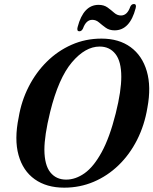

<svg xmlns="http://www.w3.org/2000/svg" viewBox="-20 -898 743 930"><path d="M471.5 -711Q556 -711 612.5 -669.8Q669 -628.5 691 -553.2Q713 -478 694 -376.5Q680 -291.5 644 -220.5Q608 -149.5 554.5 -97.8Q501 -46 434 -17.5Q367 11 291 11Q205.5 11 148.2 -29.8Q91 -70.5 69.8 -146.8Q48.5 -223 70.5 -329.5Q83.5 -408.5 118.8 -477.8Q154 -547 206.8 -599.2Q259.5 -651.5 326.8 -681.2Q394 -711 471.5 -711ZM300.5 -28Q346 -28 389.8 -59Q433.5 -90 472.2 -160.5Q511 -231 540.5 -348.5Q554.5 -404.5 561 -448.5Q567.5 -492.5 567.5 -526Q567.5 -600.5 539.2 -636.5Q511 -672.5 462.5 -672.5Q393 -672.5 328.2 -596Q263.5 -519.5 223 -356Q208.5 -297 201.8 -251.8Q195 -206.5 195 -173Q195.5 -98.5 223.8 -63.2Q252 -28 300.5 -28ZM535 -751Q509.5 -751 492 -763.8Q474.5 -776.5 459.8 -789.2Q445 -802 427 -802Q397 -802 382 -760Q375.5 -746.5 364.5 -746.5Q350.5 -746.5 356 -767Q384 -874.5 457.5 -874.5Q483.5 -874.5 501 -861.8Q518.5 -849 533.2 -836Q548 -823 566 -823Q596.5 -823 611 -865.5Q617 -878.5 628.5 -878.5Q642.5 -878.5 637 -858Q609 -751 535 -751Z"/></svg>

Font: Fraunces 144pt Soft SemiBold
Style: Italic
Weight: 600
Italic angle: -16°
Version: Version 1.000;[b76b70a41]